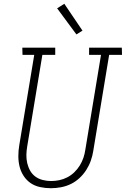

<svg xmlns="http://www.w3.org/2000/svg" viewBox="-20 -987 665 1015"><path d="M249 8Q220 8 192 2Q164 -4 142 -19Q120 -34 105 -57Q90 -80 83.5 -106.5Q77 -133 77 -162Q77 -191 82 -220L161 -697H99L98 -735H272V-697H204L124 -214Q120 -191 119.5 -168.5Q119 -146 124 -124.5Q129 -103 139.5 -84.5Q150 -66 167 -53.5Q184 -41 206 -35.5Q228 -30 250 -30Q272 -30 293.5 -34.5Q315 -39 335.5 -49.5Q356 -60 373 -76.5Q390 -93 402 -112.5Q414 -132 421 -153Q428 -174 431 -195L514 -697H451V-735H624L625 -697H557L473 -189Q469 -163 460 -137.5Q451 -112 436 -88.5Q421 -65 400 -45.5Q379 -26 354 -14Q329 -2 302 3Q275 8 249 8ZM384 -805 282 -943 320 -967 416 -825Z"/></svg>

Font: Iosevka Etoile Extralight
Style: Italic
Weight: 200
Italic angle: -9°
Designer: Belleve Invis
Foundry: Belleve Invis
Version: Version 22.1.2; ttfautohint (v1.8.4)